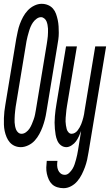

<svg xmlns="http://www.w3.org/2000/svg" viewBox="-40 -763 576 1006"><path d="M69 8Q52 8 37 1.5Q22 -5 11.5 -17Q1 -29 -5.5 -44.5Q-12 -60 -15.5 -76.5Q-19 -93 -19.5 -110Q-20 -127 -19.5 -144.5Q-19 -162 -17 -179.5Q-15 -197 -12 -214L45 -559Q49 -579 53 -598.5Q57 -618 64 -637Q71 -656 81 -674.5Q91 -693 105.5 -708.5Q120 -724 139.5 -733.5Q159 -743 178 -743Q196 -743 211.5 -736.5Q227 -730 237.5 -718Q248 -706 253.5 -690.5Q259 -675 262.5 -658.5Q266 -642 267 -625Q268 -608 268 -590.5Q268 -573 265.5 -555.5Q263 -538 260 -521L203 -176Q200 -156 195 -136.5Q190 -117 183 -98Q176 -79 166 -60.5Q156 -42 142 -26.5Q128 -11 108 -1.5Q88 8 69 8ZM73 -62Q85 -62 96.5 -70.5Q108 -79 115 -90Q122 -101 127 -113Q132 -125 136.5 -137.5Q141 -150 143.5 -162.5Q146 -175 148 -187L205 -532Q206 -542 208 -552.5Q210 -563 210.5 -573Q211 -583 211.5 -593Q212 -603 211.5 -613Q211 -623 209 -633Q207 -643 203.5 -651.5Q200 -660 192 -666.5Q184 -673 175 -673Q163 -673 151.5 -664.5Q140 -656 132.5 -645Q125 -634 120 -622Q115 -610 111.5 -597.5Q108 -585 104.5 -572.5Q101 -560 99 -548L42 -203Q41 -193 39.5 -182.5Q38 -172 37.5 -162Q37 -152 36.5 -142Q36 -132 36.5 -122Q37 -112 39 -102Q41 -92 44.5 -83.5Q48 -75 55.5 -68.5Q63 -62 73 -62ZM293 223Q276 223 260 218Q244 213 233 202.5Q222 192 215.5 177.5Q209 163 205.5 147Q202 131 202.5 114Q203 97 205 80H261Q259 93 259.5 105Q260 117 264.5 128Q269 139 278 146Q287 153 300 153Q312 153 322.5 143Q333 133 340 121.5Q347 110 351 97.5Q355 85 358.5 72.5Q362 60 364.5 47.5Q367 35 369 23L385 -77Q380 -63 373.5 -49Q367 -35 358.5 -23Q350 -11 335.5 -1.5Q321 8 308 8Q292 8 279.5 -1.5Q267 -11 260.5 -26Q254 -41 251.5 -56.5Q249 -72 247.5 -88Q246 -104 246 -120.5Q246 -137 247.5 -153.5Q249 -170 251 -186.5Q253 -203 256 -219L306 -520H363L311 -208Q309 -198 308 -187.5Q307 -177 306 -166.5Q305 -156 304 -146Q303 -136 303.5 -126Q304 -116 305.5 -106Q307 -96 309.5 -86.5Q312 -77 319 -69.5Q326 -62 335 -62Q344 -62 352.5 -67Q361 -72 367 -80Q373 -88 377.5 -96Q382 -104 385.5 -112.5Q389 -121 391.5 -129.5Q394 -138 396.5 -147Q399 -156 400.5 -165Q402 -174 403 -182L459 -520H516L424 34Q421 54 416.5 74Q412 94 405 113Q398 132 388.5 151Q379 170 365 186.5Q351 203 332 213Q313 223 293 223Z"/></svg>

Font: Iosevka Term Curly
Style: Italic
Weight: 400
Italic angle: -9°
Designer: Belleve Invis
Foundry: Belleve Invis
Version: Version 32.3.0